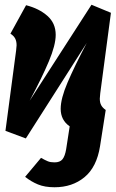

<svg xmlns="http://www.w3.org/2000/svg" viewBox="-20 -567 491 810"><path d="M401 -151Q401 -134 407 -123Q413 -112 426 -103L402 50Q388 138 336.5 180.5Q285 223 210 223Q169 223 140 211Q111 199 86 179L153 99Q171 109 182 113.5Q193 118 210 118Q233 118 243.5 105Q254 92 259 63L274 -34Q236 -60 236 -108Q236 -151 265 -219Q294 -287 346 -386L89 17L3 -15L48 -354Q50 -370 50 -376Q50 -393 44 -404.5Q38 -416 24 -425L90 -545Q145 -531 180 -500Q215 -469 215 -420Q215 -377 186 -308Q157 -239 105 -142L366 -547L448 -513L403 -174Q401 -158 401 -151Z"/></svg>

Font: Fira Sans Extra Condensed ExtraBold
Style: Italic
Weight: 800
Width: 3
Italic angle: -8°
Designer: Carrois Corporate & Edenspiekermann AG
Foundry: Carrois Corporate GbR & Edenspiekermann AG
Version: Version 4.203